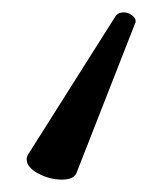

<svg xmlns="http://www.w3.org/2000/svg" viewBox="-20 -17 240 310"><path d="M80 273Q60 273 41.5 263Q23 253 23 240Q23 237 25 233L166 10Q170 3 180 3Q187 3 193 7.5Q199 12 199 17Q199 20 198 21L104 261Q100 273 80 273Z"/></svg>

Font: Iansui
Style: Regular
Weight: 400
Designer: But Ko / Fontworks Inc.
Foundry: zi-hi.com / Fontworks Inc.
Version: Version 1.002